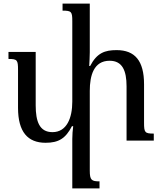

<svg xmlns="http://www.w3.org/2000/svg" viewBox="-20 -780 899 1065"><path d="M779 -100V-313C779 -443 728 -502 627 -502C562 -502 518 -487 480 -414H475C476 -439 478 -464 478 -490V-760H327V-721C377 -721 381 -715 381 -662V-216C381 -127 351 -47 271 -47C199 -47 178 -106 178 -196V-492H27V-453C76 -453 80 -447 80 -392V-182C80 -48 134 12 233 12C305 12 344 -12 379 -80H386C383 -56 381 -34 381 -9V265H532V226C488 226 478 219 478 167V-276C478 -361 500 -443 588 -443C659 -443 682 -388 682 -301V0H833V-39C783 -39 779 -45 779 -100Z"/></svg>

Font: Noto Serif Armenian
Style: Regular
Weight: 400
Designer: Monotype Design Team
Foundry: Monotype Imaging Inc.
Version: Version 1.901